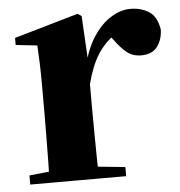

<svg xmlns="http://www.w3.org/2000/svg" viewBox="-45 -606 610 650"><g transform="rotate(-5 260.0 -281.5)"><path d="M32 0V-31L139 -42H249L358 -31V0ZM97 0Q99 -26 99.5 -68.5Q100 -111 100.5 -157Q101 -203 101 -238V-321Q101 -371 100 -401Q99 -431 97 -467L24 -475V-499L242 -562L255 -553L263 -409V-408V-238Q263 -203 263.5 -157Q264 -111 264.5 -68.5Q265 -26 266 0ZM263 -321 224 -386H256Q270 -444 296.5 -483.5Q323 -523 356 -543Q389 -563 421 -563Q457 -563 484 -546Q511 -529 518 -484Q517 -450 499.5 -426.5Q482 -403 444 -403Q416 -403 396 -419Q376 -435 356 -463L333 -492L365 -484Q327 -458 303 -420.5Q279 -383 263 -321Z"/></g></svg>

Font: Noto Serif TC ExtraLight Black
Style: Regular
Weight: 900
Version: Version 2.003-H1;hotconv 1.1.1;makeotfexe 2.6.0